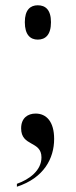

<svg xmlns="http://www.w3.org/2000/svg" viewBox="-20 -552 286 727"><path d="M123 -402C152 -402 173 -420 173 -468C173 -515 152 -532 123 -532C95 -532 74 -515 74 -468C74 -420 95 -402 123 -402ZM44 144V155C146 122 185 48 185 -26C185 -91 156 -122 115 -122C85 -122 60 -105 60 -66C60 4 137 -20 137 44C137 93 92 127 44 144Z"/></svg>

Font: Noto Serif Display Condensed Medium
Style: Regular
Weight: 500
Width: 3
Designer: Monotype Design Team
Foundry: Monotype Imaging Inc.
Version: Version 2.009